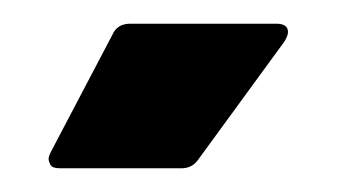

<svg xmlns="http://www.w3.org/2000/svg" viewBox="-20 -720 286 162"><path d="M31 -578Q24 -578 22.5 -581Q21 -584 21 -586Q21 -588 23 -592L75 -691Q79 -700 90 -700H213Q223 -700 223 -693Q223 -690 220 -685L147 -585Q142 -578 133 -578Z"/></svg>

Font: LinhAnh ExtBd
Style: Regular
Weight: 800
Designer: Jeremy Tribby
Foundry: Tribby Type
Version: Version 1.408